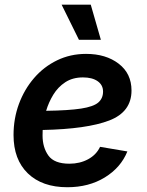

<svg xmlns="http://www.w3.org/2000/svg" viewBox="-20 -785 624 817"><path d="M266.6 11.7Q159.7 11.7 98.6 -47.1Q37.6 -106 37.6 -210.4Q37.6 -280.3 60.5 -342.5Q83.5 -404.8 125 -452.9Q166.5 -501 222.9 -528.3Q279.3 -555.7 346.2 -555.7Q430.7 -555.7 485.1 -513.9Q539.6 -472.2 539.6 -399.9Q539.6 -308.6 444.6 -272.2Q349.6 -235.8 161.6 -231.9Q161.1 -219.7 161.1 -208.5Q161.1 -157.7 186 -123Q210.9 -88.4 275.4 -88.4Q319.8 -88.4 355 -107.4Q390.1 -126.5 405.8 -160.2L522 -140.6Q494.1 -71.8 426 -30Q357.9 11.7 266.6 11.7ZM176.3 -313.5Q272.5 -314.9 325 -323Q377.4 -331.1 397.9 -348.6Q418.5 -366.2 418.5 -395.5Q418.5 -423.3 395.5 -439.5Q372.6 -455.6 333 -455.6Q289.1 -455.6 257.8 -435.1Q226.6 -414.6 206.8 -382.1Q187 -349.6 176.3 -313.5ZM315.9 -615.7 242.2 -765.1H366.2L409.2 -615.7Z"/></svg>

Font: Inter Semi Bold
Style: Italic
Weight: 600
Italic angle: -9.39999°
Designer: Rasmus Andersson
Foundry: rsms
Version: Version 4.000;git-3c8e0fc